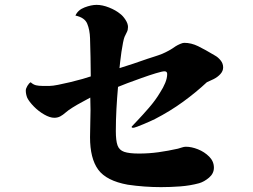

<svg xmlns="http://www.w3.org/2000/svg" viewBox="-20 -779 1040 789"><path d="M897 -502Q897 -487 885.5 -474.5Q874 -462 858 -454Q842 -446 830 -441Q785 -399 732 -360.5Q679 -322 617 -290Q613 -288 600 -282Q587 -276 571.5 -269.5Q556 -263 544 -258.5Q532 -254 530 -254Q527 -254 524 -254Q521 -254 521 -258Q521 -259 528 -266Q535 -273 545 -284Q565 -305 592 -336Q619 -367 638 -399Q651 -419 659 -438.5Q667 -458 667 -475Q667 -486 656 -486Q647 -486 620.5 -478Q594 -470 562 -458.5Q530 -447 503 -437Q476 -427 465 -422Q461 -377 458.5 -331.5Q456 -286 456 -240Q456 -201 463 -181.5Q470 -162 490.5 -155Q511 -148 551 -148Q592 -148 631.5 -153.5Q671 -159 711 -168Q719 -170 727.5 -173Q736 -176 744 -176Q767 -176 793.5 -165.5Q820 -155 839.5 -135.5Q859 -116 859 -90Q859 -66 839 -49Q819 -32 798 -26Q761 -16 720.5 -13Q680 -10 642 -10Q608 -10 573.5 -12.5Q539 -15 505 -20Q417 -36 383.5 -82Q350 -128 350 -215Q350 -247 351 -271Q352 -295 352 -326Q352 -336 351.5 -352Q351 -368 351 -378Q339 -371 318 -360Q297 -349 278 -337Q259 -325 249 -316Q239 -307 228 -301Q217 -295 203 -295Q185 -295 161.5 -308.5Q138 -322 119 -341.5Q100 -361 92 -377Q86 -392 86 -407Q86 -415 92.5 -426Q99 -437 106 -441Q117 -431 128.5 -428.5Q140 -426 153 -426Q161 -426 169.5 -426Q178 -426 185 -426Q196 -426 219 -430.5Q242 -435 269 -441.5Q296 -448 319 -454.5Q342 -461 353 -465Q353 -505 352 -544Q351 -583 350 -622Q349 -656 338.5 -681.5Q328 -707 290 -715Q300 -738 327.5 -748.5Q355 -759 377 -759Q401 -759 428.5 -748Q456 -737 474 -722Q485 -714 495.5 -698Q506 -682 506 -668Q506 -656 501.5 -647.5Q497 -639 492 -628Q489 -621 485.5 -603.5Q482 -586 479 -565.5Q476 -545 474 -526.5Q472 -508 471 -499Q500 -508 528.5 -517.5Q557 -527 585 -537Q600 -542 616 -547Q632 -552 647 -558Q661 -564 674.5 -571.5Q688 -579 702 -589Q710 -594 720.5 -598.5Q731 -603 737 -603Q766 -603 794.5 -589Q823 -575 863 -551Q876 -544 886.5 -531Q897 -518 897 -502Z"/></svg>

Font: Kaisei Tokumin ExtraBold
Style: Regular
Weight: 800
Designer: Font-Kai, 金井和夫
Foundry: KAZUO KANAI
Version: Version 5.003